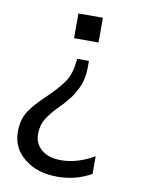

<svg xmlns="http://www.w3.org/2000/svg" viewBox="-79 -549 605 795"><g transform="rotate(10 223.5 -151.5)"><path d="M186 -388V-492H289V-388ZM217 189Q132 189 79 146Q24 103 24 33Q24 -18 47 -53Q70 -88 115 -130Q137 -151 154 -170Q171 -189 183 -206Q207 -241 211 -288L214 -306H263V-281Q263 -238 251 -206Q237 -172 221 -150Q213 -139 201.5 -125.5Q190 -112 176 -98Q142 -64 125 -36Q108 -8 108 28Q108 69 138 94Q167 119 220 119Q288 119 359 78V152Q295 189 217 189Z"/></g></svg>

Font: PRinguin Sans
Style: Regular
Weight: 400
Designer: Vernon Adams
Foundry: Vernon Adams
Version: ""